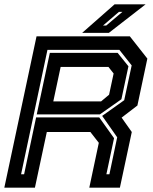

<svg xmlns="http://www.w3.org/2000/svg" viewBox="-32 -868 706 888"><path d="M-12 0 137 -700H568.5L649.5 -597L603.5 -380L530.5 -324L577.5 -257.5L522.5 0H381L425 -207.5L386 -257.5H184.5L129.5 0ZM65.5 -62H79.5L135 -325H427L495.5 -229L460 -62H474L510 -233L440.5 -332L542.5 -404.5L577 -565.5L520 -637.5H187.5ZM214.5 -399H435.5L472.5 -430L493.5 -528L469.5 -558.5H248.5ZM138 -339 198.5 -623.5H512L562 -561.5L529.5 -409L430 -339ZM348 -716 498 -848H641.5L471.5 -716ZM444.5 -750H459.5L534 -813H518Z"/></svg>

Font: Tourney Thin
Style: Bold Italic
Weight: 700
Italic angle: -12°
Version: Version 1.015